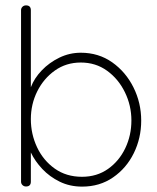

<svg xmlns="http://www.w3.org/2000/svg" viewBox="-20 -691 586 717"><path d="M281.7 -494.1Q348.1 -494.1 398.9 -458.3Q449.7 -422.4 478.5 -364.5Q507.3 -306.6 507.3 -240.7Q507.3 -175.3 479.7 -119.1Q452.1 -63 402.3 -28.6Q352.5 5.9 286.6 5.9Q240.7 5.9 203.1 -12.5Q165.5 -30.8 137.9 -60.1Q110.4 -89.4 95.2 -121.6V-12.7Q95.2 5.4 77.1 5.4Q69.3 5.4 64 0.2Q58.6 -4.9 58.6 -12.7V-652.8Q58.6 -660.6 64 -665.8Q69.3 -670.9 77.1 -670.9Q95.2 -670.9 95.2 -652.8V-365.2Q107.9 -398.9 136 -428.2Q164.1 -457.5 201.9 -475.8Q239.7 -494.1 281.7 -494.1ZM470.7 -241.2Q470.7 -296.9 446.5 -346.4Q422.4 -396 379.9 -426.8Q337.4 -457.5 281.7 -457.5Q227.1 -457.5 185.1 -427.7Q143.1 -397.9 119.1 -349.9Q95.2 -301.8 95.2 -246.1Q95.2 -190.4 118.4 -141.1Q141.6 -91.8 184.6 -61.3Q227.5 -30.8 286.1 -30.8Q341.8 -30.8 383.3 -60.1Q424.8 -89.4 447.8 -137.5Q470.7 -185.5 470.7 -241.2Z"/></svg>

Font: Manjari Thin
Style: Regular
Weight: 100
Designer: Santhosh Thottingal <santhosh.thottingal@gmail.com>
Version: Version 2.000